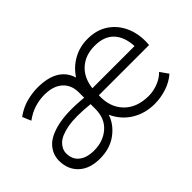

<svg xmlns="http://www.w3.org/2000/svg" viewBox="-81 -765 1046 1046"><g transform="rotate(-45 442.0 -242.5)"><path d="M216.5 15Q138 15 93.8 -26.2Q49.5 -67.5 49.5 -135Q49.5 -183 82.2 -220.5Q115 -258 189.8 -275.5Q264.5 -293 389.5 -281.5V-322Q389.5 -380 352 -413Q314.5 -446 247.5 -446Q209.5 -446 172 -434.5Q134.5 -423 97.5 -396L76.5 -446Q119.5 -477 164.2 -488.5Q209 -500 248.5 -500Q402 -500 436 -390Q467.5 -439 517.8 -467Q568 -495 629.5 -495Q700 -495 750 -460.5Q800 -426 824.5 -367Q849 -308 842.5 -234H455.5Q451 -146.5 502.5 -92.8Q554 -39 645.5 -39Q681 -39 717 -52.8Q753 -66.5 777.5 -92L810.5 -45Q775.5 -14.5 729.5 0.2Q683.5 15 638.5 15Q563 15 505.2 -21Q447.5 -57 418.5 -121Q400.5 -64.5 347 -24.8Q293.5 15 216.5 15ZM457.5 -286H782.5Q779 -359.5 741 -400.2Q703 -441 629.5 -441Q558.5 -441 512.5 -400.2Q466.5 -359.5 457.5 -286ZM105.5 -135Q105.5 -90 137 -64.5Q168.5 -39 224.5 -39Q295 -39 342.2 -80.2Q389.5 -121.5 389.5 -195V-231.5Q282 -243 220 -231.2Q158 -219.5 131.8 -193.5Q105.5 -167.5 105.5 -135Z"/></g></svg>

Font: Geologica Thin
Style: Regular
Weight: 100
Designer: Sindre Bremnes, Frode Helland
Foundry: Monokrom Skriftforlag AS
Version: Version 1.010; ttfautohint (v1.8.4.7-5d5b);gftools[0.9.28]